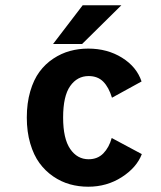

<svg xmlns="http://www.w3.org/2000/svg" viewBox="-20 -696 610 727"><path d="M181 -529.5 293 -676H439.5L291 -529.5ZM517 -112.5Q497.5 -61.5 441 -25.2Q384.5 11 314 11Q278 11 244.8 1.8Q211.5 -7.5 181.5 -28Q151.5 -48.5 129.5 -78.5Q107.5 -108.5 94.5 -152.8Q81.5 -197 81.5 -251Q81.5 -305.5 94.5 -350Q107.5 -394.5 129.5 -424.2Q151.5 -454 181.8 -474Q212 -494 245 -503Q278 -512 314 -512Q386.5 -512 442 -477.5Q497.5 -443 516 -387.5L404 -326Q392 -365.5 371 -386.8Q350 -408 315.5 -408Q272.5 -408 245.8 -370.2Q219 -332.5 219 -251Q219 -171 245.8 -132Q272.5 -93 315.5 -93Q349.5 -93 371.2 -115.2Q393 -137.5 403 -173.5Z"/></svg>

Font: League Mono Narrow SemiBold
Style: Regular
Weight: 600
Width: 3
Designer: Tyler Finck
Foundry: The League of Moveable Type / Tyler Finck
Version: Version 2.210